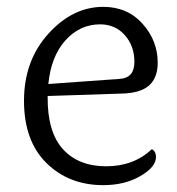

<svg xmlns="http://www.w3.org/2000/svg" viewBox="-20 -532 517 560"><path d="M330 -302Q372 -305 372 -351.5Q372 -398 344 -429.5Q316 -461 272 -461Q213 -461 171 -414.5Q129 -368 121 -287ZM423 -97Q435 -90 435 -74Q435 -45 389.5 -18.5Q344 8 281 8Q181 8 115.5 -56.5Q50 -121 50 -238Q50 -355 121 -433.5Q192 -512 281 -512Q352 -512 396 -462.5Q440 -413 440 -349Q440 -305 414.5 -282.5Q389 -260 333 -259L119 -252V-250Q118 -147 163.5 -97Q209 -47 289.5 -47Q370 -47 423 -97Z"/></svg>

Font: Laila Light
Style: Regular
Weight: 300
Designer: Hitesh Malaviya
Foundry: Indian Type Foundry
Version: Version 1.302;PS 1.0;hotconv 1.0.78;makeotf.lib2.5.61930; tt